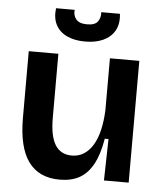

<svg xmlns="http://www.w3.org/2000/svg" viewBox="-52 -761 697 820"><g transform="rotate(5 296.0 -351.0)"><path d="M234 13Q145 13 100 -48.5Q55 -110 55 -237V-522H182V-248Q182 -169 205.5 -131.5Q229 -94 277 -94Q306 -94 328.5 -108.5Q351 -123 367 -149.5Q383 -176 392 -214Q401 -252 403 -299V-522H529V-225V0H423L427 -178H411Q400 -111 377 -68.5Q354 -26 319 -6.5Q284 13 234 13ZM155 -715H235Q232 -692 245.5 -675Q259 -658 293 -658Q327 -658 339 -675Q351 -692 349 -715H429Q434 -672 417.5 -643Q401 -614 368.5 -599Q336 -584 291 -584Q246 -584 213.5 -599Q181 -614 165.5 -643Q150 -672 155 -715Z"/></g></svg>

Font: Bricolage Grotesque 36pt SemiBold
Style: Regular
Weight: 600
Designer: Mathieu Triay
Foundry: Atelier Triay
Version: Version 1.001;gftools[0.9.33.dev8+g029e19f]